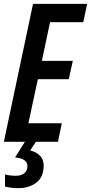

<svg xmlns="http://www.w3.org/2000/svg" viewBox="-21 -734 471 994"><path d="M-1 0 150 -714H430L410 -619H238L196 -419H356L335 -324H175L126 -96H299L279 0ZM75 240Q56 240 39 238Q22 236 5 232V169Q15 172 29 174Q43 176 61 176Q89 176 105 162.5Q121 149 121 126Q121 87 57 81L108 0H165L135 45Q166 52 185.5 71.5Q205 91 205 123Q205 183 167 211.5Q129 240 75 240Z"/></svg>

Font: Noto Sans ExtraCondensed SemiBold
Style: Italic
Weight: 600
Width: 2
Italic angle: -12°
Designer: Monotype Design Team
Foundry: Monotype Imaging Inc.
Version: Version 2.013; ttfautohint (v1.8.4.7-5d5b)